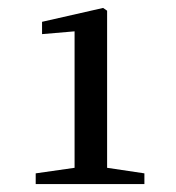

<svg xmlns="http://www.w3.org/2000/svg" viewBox="-20 -931 444 484"><path d="M344 -467V-494L250 -508V-904L240 -911L86 -876V-845L168 -852V-508L70 -494V-467Z"/></svg>

Font: AllPunType SemiBold
Style: Regular
Weight: 600
Version: 1.0